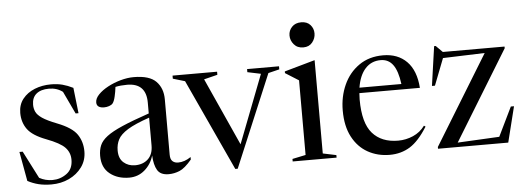

<svg xmlns="http://www.w3.org/2000/svg" viewBox="-49 -874 2796 1024"><g transform="rotate(-5 1349.0 -362.0)"><path d="M232 -522Q266 -522 293.5 -514.8Q321 -507.5 350 -493L365.5 -356H350L293 -476.5Q262 -500 219.5 -500Q176 -500 152 -480Q128 -460 128 -422Q128 -401.5 136 -384Q144 -366.5 169.2 -349.2Q194.5 -332 247 -311.5Q325.5 -281 352.2 -241.8Q379 -202.5 379 -150.5Q379 -103 352.8 -66.8Q326.5 -30.5 283.5 -10.2Q240.5 10 189 10Q151 10 120.5 2.5Q90 -5 62 -20L33.5 -177.5H51L126 -31Q158.5 -13 196.5 -13Q238.5 -13 272.5 -37.8Q306.5 -62.5 306.5 -112.5Q306.5 -150.5 280.8 -177.8Q255 -205 182 -232.5Q109.5 -260 82.8 -297Q56 -334 56 -384Q56 -428.5 80.5 -459.2Q105 -490 145 -506Q185 -522 232 -522Z M940.5 -57.5Q903.5 -13.5 875 -1.8Q846.5 10 816.5 10Q773 10 756.2 -18Q739.5 -46 737 -97Q723.5 -50.5 688.2 -20.2Q653 10 605.5 10Q543.5 10 502 -23Q460.5 -56 460.5 -119Q460.5 -150.5 470.8 -175Q481 -199.5 509.8 -221.5Q538.5 -243.5 593.8 -267.5Q649 -291.5 738.5 -322V-380Q738.5 -484.5 636.5 -484.5Q602 -484.5 574 -478.5Q571 -452.5 565.2 -427.8Q559.5 -403 551 -392Q544.5 -384 531.2 -379.5Q518 -375 504 -375Q486 -375 475.2 -382.2Q464.5 -389.5 464.5 -405Q464.5 -426 484.5 -446.8Q504.5 -467.5 536.2 -484.5Q568 -501.5 604.8 -511.8Q641.5 -522 675 -522Q759.5 -522 795 -485.5Q830.5 -449 830.5 -389.5V-93Q830.5 -68.5 842 -58Q853.5 -47.5 872 -47.5Q906.5 -47.5 940.5 -71ZM556 -139.5Q556 -96.5 581 -74.8Q606 -53 642 -53Q685 -53 711.8 -78.2Q738.5 -103.5 738.5 -150.5V-299.5Q661.5 -273 622.2 -248.8Q583 -224.5 569.5 -198.2Q556 -172 556 -139.5Z M1393 -481 1185.5 13H1172.5L946.5 -476.5L882.5 -495.5V-512H1121V-495.5L1048.5 -477.5L1212 -115.5L1353 -480.5L1281.5 -495.5V-512H1452.5V-495.5Z M1590.5 -601Q1559 -601 1540.8 -622.5Q1522.5 -644 1522.5 -670.5Q1522.5 -697 1540.8 -716.2Q1559 -735.5 1590.5 -735.5Q1622 -735.5 1639.2 -716.2Q1656.5 -697 1656.5 -670.5Q1656.5 -644 1639.2 -622.5Q1622 -601 1590.5 -601ZM1644.5 -527.5V-28.5L1716 -13.5V0H1481V-13.5L1552.5 -28.5V-428L1481 -473V-482L1642.5 -527.5Z M2010 -522Q2089 -522 2136.8 -473.5Q2184.5 -425 2191 -332H1867Q1865.5 -315.5 1865.5 -297.5Q1865.5 -172 1914 -116.8Q1962.5 -61.5 2051.5 -61.5Q2093 -61.5 2131.5 -78.2Q2170 -95 2195 -129L2203 -123.5Q2156.5 -49 2108.8 -19.5Q2061 10 2000.5 10Q1935.5 10 1883.2 -19.2Q1831 -48.5 1800.8 -105.8Q1770.5 -163 1770.5 -247Q1770.5 -321.5 1798.8 -384Q1827 -446.5 1880.8 -484.2Q1934.5 -522 2010 -522ZM1995 -497.5Q1945 -497.5 1912.8 -462Q1880.5 -426.5 1870 -361H2094.5Q2085.5 -431 2061.2 -464.2Q2037 -497.5 1995 -497.5Z M2259 0V-9.5L2551.5 -487L2327.5 -479.5L2272 -336.5H2256L2286 -547H2294.5L2329.5 -512H2660V-503L2366.5 -23.5L2590 -35L2665.5 -190.5H2682.5L2635 0Z"/></g></svg>

Font: Newsreader Display
Style: Regular
Weight: 400
Designer: Hugues Gentile
Foundry: Production Type
Version: Version 1.001